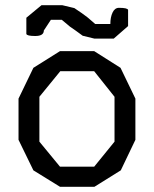

<svg xmlns="http://www.w3.org/2000/svg" viewBox="-20 -706 590 736"><path d="M210 10 108 -53 51 -170V-328L108 -446L210 -510H341L442 -446L499 -328V-170L443 -53L342 10ZM341 -67 419 -163V-335L341 -433H211L131 -335V-163L210 -67ZM436 -676Q469 -676 471 -668V-606L416 -558H342L297 -569Q283 -579 271 -588Q259 -597 248 -604L217 -630H175L148 -589Q148 -568 115 -568Q83 -568 81 -576V-638L139 -686H219L265 -675Q294 -656 316 -639L345 -614H403Q403 -640 411.5 -658Q420 -676 436 -676Z"/></svg>

Font: Syne Mono
Style: Regular
Weight: 400
Monospace: yes
Designer: Lucas Descroix
Foundry: Bonjour Monde
Version: Version 2.000; ttfautohint (v1.8.3)